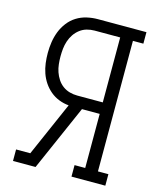

<svg xmlns="http://www.w3.org/2000/svg" viewBox="-111 -812 722 888"><g transform="rotate(15 250.0 -367.5)"><path d="M37 0V-55H105L219 -315Q195 -317 172 -326Q149 -335 130.5 -350.5Q112 -366 98.5 -386Q85 -406 77 -429Q69 -452 66 -476Q63 -500 63 -524Q63 -551 67 -577Q71 -603 80.5 -627.5Q90 -652 106.5 -673.5Q123 -695 145.5 -709Q168 -723 194 -729Q220 -735 246 -735H479V-680H429V-55H479V0H317V-55H368V-314H283L145 0ZM246 -369H368V-680H246Q227 -680 209 -675Q191 -670 176 -658.5Q161 -647 150.5 -631.5Q140 -616 134 -598Q128 -580 126 -561.5Q124 -543 124 -524Q124 -506 126 -487Q128 -468 134 -450.5Q140 -433 150.5 -417Q161 -401 176 -390Q191 -379 209 -374Q227 -369 246 -369Z"/></g></svg>

Font: Iosevka Slab Light
Style: Regular
Weight: 300
Monospace: yes
Designer: Belleve Invis
Foundry: Belleve Invis
Version: Version 11.1.0; ttfautohint (v1.8.3)